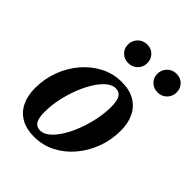

<svg xmlns="http://www.w3.org/2000/svg" viewBox="-191 -763 882 882"><g transform="rotate(45 250.0 -322.0)"><path d="M288.5 -451.5Q338.5 -451.5 373 -431.8Q407.5 -412 425.5 -375.8Q443.5 -339.5 443.5 -289.5Q443.5 -229 423 -174.5Q402.5 -120 366.5 -78Q330.5 -36 283.2 -12Q236 12 181 12Q131.5 12 96.8 -7.5Q62 -27 44 -63.5Q26 -100 26 -149.5Q26 -210.5 46.5 -264.8Q67 -319 103 -361Q139 -403 186.2 -427.2Q233.5 -451.5 288.5 -451.5ZM180.5 -28Q202.5 -28 224.8 -46.5Q247 -65 266.8 -96.8Q286.5 -128.5 301.8 -168.5Q317 -208.5 326 -251.8Q335 -295 335 -336Q335 -376.5 323.8 -394Q312.5 -411.5 289 -411.5Q267 -411.5 244.8 -392.8Q222.5 -374 202.8 -342.2Q183 -310.5 167.8 -270.5Q152.5 -230.5 143.5 -187.2Q134.5 -144 134.5 -103Q134.5 -63 145.8 -45.5Q157 -28 180.5 -28ZM247 -533.5Q220.5 -533.5 203.5 -551Q186.5 -568.5 186.5 -593Q186.5 -610.5 194.8 -624.8Q203 -639 217.2 -647.5Q231.5 -656 249.5 -656Q276.5 -656 293.2 -638.2Q310 -620.5 310 -595.5Q310 -578.5 302 -564.5Q294 -550.5 280 -542Q266 -533.5 247 -533.5ZM437.5 -533.5Q411 -533.5 394 -551Q377 -568.5 377 -593Q377 -610.5 385.2 -624.8Q393.5 -639 407.5 -647.5Q421.5 -656 440 -656Q467 -656 483.8 -638.2Q500.5 -620.5 500.5 -595.5Q500.5 -578.5 492.5 -564.5Q484.5 -550.5 470.5 -542Q456.5 -533.5 437.5 -533.5Z"/></g></svg>

Font: Newsreader 24pt SemiBold
Style: Italic
Weight: 600
Italic angle: -17°
Designer: Hugues Gentile
Foundry: Production Type
Version: Version 1.003